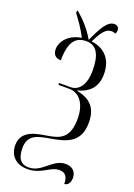

<svg xmlns="http://www.w3.org/2000/svg" viewBox="-160 -726 680 971"><g transform="rotate(20 180.5 -240.5)"><path d="M318 183C337 182 349 165 349 140C349 105 326 85 291 85C221 85 192 166 120 166C84 166 57 148 57 84C57 11 111 2 174 -9C257 -23 329 -43 329 -151C329 -230 291 -268 218 -282V-284C286 -302 317 -343 317 -408C317 -482 277 -533 202 -542C231 -604 252 -625 279 -625C289 -625 294 -623 301 -620C303 -624 306 -631 306 -639C306 -655 296 -664 280 -664C243 -664 216 -613 185 -544C158 -592 120 -633 84 -663H79V-650C102 -619 125 -588 149 -542C77 -531 44 -482 44 -444C44 -413 61 -399 88 -399C88 -497 118 -534 177 -534C234 -534 257 -487 257 -404C257 -335 230 -288 179 -288H119V-278H177C233 -278 269 -228 269 -151C269 -46 222 -28 153 -17C108 -9 18 -1 18 82C18 144 60 176 116 176C192 176 222 125 272 125C304 125 318 145 318 183Z"/></g></svg>

Font: Noto Serif Display ExtraCondensed Light
Style: Regular
Weight: 300
Width: 2
Designer: Monotype Design Team
Foundry: Monotype Imaging Inc.
Version: Version 2.009